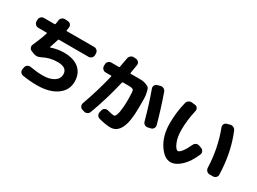

<svg xmlns="http://www.w3.org/2000/svg" viewBox="-45 -1540 3091 2313"><g transform="rotate(30 1500.0 -383.0)"><path d="M150 -553Q127 -553 110 -570Q93 -587 93 -610V-633Q93 -656 110 -673Q127 -690 150 -690H298Q306 -690 308 -698Q310 -708 312.5 -726Q315 -744 316 -752Q319 -775 337.5 -790Q356 -805 380 -804L420 -801Q443 -800 457.5 -782.5Q472 -765 469 -742Q468 -734 465.5 -719Q463 -704 462 -698Q460 -690 469 -690H850Q873 -690 890 -673Q907 -656 907 -633V-610Q907 -587 890 -570Q873 -553 850 -553H439Q430 -553 428 -545Q416 -501 388 -422V-420H389Q390 -419 391 -419Q487 -450 568 -450Q707 -450 781 -386Q855 -322 855 -208Q855 -89 753.5 -17Q652 55 480 55Q379 55 279 38Q256 34 243 14.5Q230 -5 235 -29L240 -54Q244 -77 263.5 -90Q283 -103 306 -99Q402 -82 480 -82Q579 -82 636 -119Q693 -156 693 -217Q693 -313 560 -313Q451 -313 358 -263Q309 -236 258 -256L223 -270Q201 -279 192.5 -300.5Q184 -322 194 -343Q248 -464 272 -545Q274 -553 266 -553Z M1121 -493Q1098 -493 1081.5 -510Q1065 -527 1065 -550V-573Q1065 -596 1081.5 -613Q1098 -630 1121 -630H1227Q1235 -630 1237 -639Q1240 -652 1261 -769Q1265 -793 1284 -808Q1303 -823 1327 -821L1356 -819Q1379 -817 1394 -799Q1409 -781 1405 -759Q1399 -718 1385 -638Q1383 -630 1392 -630H1440Q1510 -630 1541.5 -629.5Q1573 -629 1607.5 -615.5Q1642 -602 1651 -590.5Q1660 -579 1670.5 -534Q1681 -489 1681 -449.5Q1681 -410 1681 -318Q1681 53 1500 53Q1438 53 1339 27Q1316 21 1304.5 0Q1293 -21 1299 -45L1306 -73Q1312 -95 1332 -106Q1352 -117 1375 -111Q1443 -93 1466 -93Q1474 -93 1481.5 -100.5Q1489 -108 1496 -126.5Q1503 -145 1508 -172.5Q1513 -200 1516.5 -244Q1520 -288 1520 -343Q1520 -455 1510.5 -474Q1501 -493 1446 -493H1364Q1355 -493 1353 -485Q1294 -230 1205 9Q1197 31 1175.5 41.5Q1154 52 1131 44L1104 36Q1082 29 1072 7.5Q1062 -14 1070 -36Q1152 -265 1204 -486Q1206 -493 1197 -493ZM1824 -214Q1770 -415 1701 -605Q1694 -626 1704.5 -646Q1715 -666 1737 -672L1775 -683Q1798 -689 1819.5 -678Q1841 -667 1849 -644Q1918 -449 1972 -250Q1978 -228 1966 -207.5Q1954 -187 1931 -182L1893 -173Q1870 -168 1850 -180Q1830 -192 1824 -214Z M2762 -112Q2753 -379 2661 -619Q2653 -640 2663 -660.5Q2673 -681 2695 -687L2734 -698Q2757 -705 2779.5 -694.5Q2802 -684 2812 -662Q2915 -416 2924 -111Q2925 -88 2908 -71.5Q2891 -55 2868 -55H2820Q2797 -55 2780 -72Q2763 -89 2762 -112ZM2337 53Q2248 53 2172.5 -64Q2097 -181 2097 -350Q2097 -503 2134 -651Q2140 -675 2160.5 -688.5Q2181 -702 2206 -699L2250 -694Q2272 -692 2284.5 -673.5Q2297 -655 2292 -633Q2258 -486 2258 -350Q2258 -249 2288.5 -178.5Q2319 -108 2349 -108Q2368 -108 2399.5 -147.5Q2431 -187 2465 -261Q2475 -283 2496.5 -292Q2518 -301 2540 -293L2572 -281Q2595 -273 2604.5 -251.5Q2614 -230 2605 -208Q2553 -84 2479.5 -15.5Q2406 53 2337 53Z"/></g></svg>

Font: Rounded Mplus 1c ExtraBold
Style: Regular
Weight: 800
Version: Version 1.059.20150529